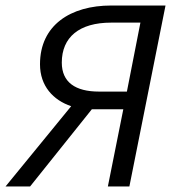

<svg xmlns="http://www.w3.org/2000/svg" viewBox="-49 -676 631 696"><path d="M342 0H420L551 -656H354C207 -656 96 -585 96 -443C96 -364 144 -313 209 -291L-29 0H60L284 -280H285H398ZM310 -344C224 -344 175 -378 175 -449C175 -541 238 -594 354 -594H460L411 -344Z"/></svg>

Font: Source Sans Pro
Style: Italic
Weight: 400
Italic angle: -11°
Designer: Paul D. Hunt
Foundry: Adobe Systems Incorporated
Version: Version 3.006;hotconv 1.0.111;makeotfexe 2.5.65597